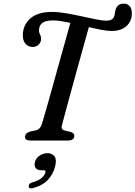

<svg xmlns="http://www.w3.org/2000/svg" viewBox="-20 -778 750 1063"><path d="M323 -85Q319 -71.5 323.5 -64.5Q328 -57.5 339 -55L373.5 -47Q393.5 -39 391.5 -24Q389 0 355.5 0H146.5Q117.5 0 118.5 -22Q119.5 -41 146 -49.5L178.5 -56.5Q190.5 -59 199 -68Q207.5 -77 213.5 -96Q221 -121 235.8 -172.8Q250.5 -224.5 268.8 -290Q287 -355.5 306 -423.8Q325 -492 341.8 -552Q358.5 -612 369.5 -651.5Q342 -657.5 317.8 -661.2Q293.5 -665 275.5 -665Q232 -665 214.2 -650.8Q196.5 -636.5 196 -612Q195.5 -598.5 201.5 -587.2Q207.5 -576 207.5 -561Q207 -544 194.2 -531Q181.5 -518 160 -518Q135.5 -518.5 120.5 -536.2Q105.5 -554 106.5 -585.5Q107.5 -640 148.2 -676Q189 -712 267.5 -712Q303.5 -712 346.8 -704.5Q390 -697 433 -687.5Q476 -678 512 -670.8Q548 -663.5 569 -663.5Q603.5 -663.5 612 -687Q615 -695.5 615.8 -703Q616.5 -710.5 618 -717.5Q622 -736 633.2 -747Q644.5 -758 665.5 -758Q685.5 -758 697.8 -744.2Q710 -730.5 710 -703Q709.5 -659.5 679.5 -633Q649.5 -606.5 598 -606.5Q575.5 -606.5 542.5 -612.8Q509.5 -619 472 -628Q459 -582.5 442 -520.8Q425 -459 406.5 -392.5Q388 -326 371.2 -264Q354.5 -202 341.5 -154.5Q328.5 -107 323 -85ZM209.5 164.5Q186 164.5 177 151.8Q168 139 173.5 119.5Q179 97.5 199 83.8Q219 70 242 70Q269 70 282 88Q295 106 285 144Q273 189.5 242.5 220.2Q212 251 162 263.5Q139 269.5 139 253Q139 237 160 231.5Q193 222.5 210 207.8Q227 193 231.5 177Q234.5 164.5 221 164.5Z"/></svg>

Font: Fraunces 9pt Soft
Style: Italic
Weight: 400
Italic angle: -16°
Version: Version 1.000;[0bf87f6ff]